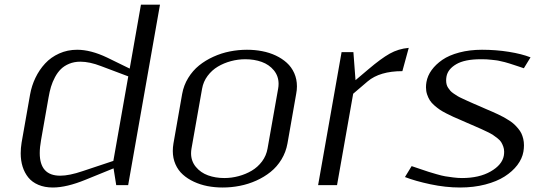

<svg xmlns="http://www.w3.org/2000/svg" viewBox="-20 -812 2373 842"><path d="M478 -73.7 355.5 -23.9Q272 10.3 211.9 10.3Q175.8 10.3 148.2 -1.5Q120.6 -13.2 104 -33.9Q87.4 -54.7 79.1 -81.3Q70.8 -107.9 70.8 -139.6Q70.8 -162.6 74.7 -186.5L111.8 -397Q118.7 -436 135.5 -470.9Q152.3 -505.9 177.7 -533.4Q203.1 -561 239.5 -577.4Q275.9 -593.8 318.4 -593.8Q377.9 -593.8 449.7 -559.6L548.8 -511.2L598.1 -791.5H681.6L542 0H489.7ZM477.1 -106.4 542.5 -477.1 423.3 -522Q373 -541.5 332.5 -541.5Q305.7 -541.5 283.7 -532.5Q261.7 -523.4 247.1 -509Q232.4 -494.6 221.2 -473.6Q210 -452.6 203.6 -431.4Q197.3 -410.2 192.9 -384.3L160.2 -198.7Q154.3 -166 154.3 -140.6Q154.3 -41.5 244.1 -41.5Q283.7 -41.5 342.3 -61.5Z M819.8 -160.6Q817.9 -149.9 817.9 -139.6Q817.9 -105.5 838.9 -80.1Q859.9 -54.7 892.3 -43Q924.8 -31.2 963.9 -31.2Q995.6 -31.2 1026.6 -39.6Q1057.6 -47.9 1084 -63.5Q1110.4 -79.1 1129.2 -104.2Q1147.9 -129.4 1153.3 -160.6L1199.7 -422.9Q1201.7 -433.6 1201.7 -444.3Q1201.7 -478.5 1180.9 -503.7Q1160.2 -528.8 1127.7 -540.5Q1095.2 -552.2 1055.7 -552.2Q1023.9 -552.2 992.9 -543.9Q961.9 -535.6 935.5 -520Q909.2 -504.4 890.4 -479.2Q871.6 -454.1 866.2 -422.9ZM740.7 -183.1 778.8 -399.9Q785.6 -438 805.4 -470.2Q825.2 -502.4 853 -524.9Q880.9 -547.4 915.8 -563.2Q950.7 -579.1 987.8 -586.4Q1024.9 -593.8 1063 -593.8Q1097.7 -593.8 1129.6 -587.6Q1161.6 -581.5 1189.5 -568.4Q1217.3 -555.2 1237.8 -536.6Q1258.3 -518.1 1270.3 -491.5Q1282.2 -464.8 1282.2 -433.1Q1282.2 -417 1278.8 -399.9L1240.7 -183.1Q1233.9 -145 1214.4 -112.8Q1194.8 -80.6 1166.7 -58.1Q1138.7 -35.6 1104 -20Q1069.3 -4.4 1032 2.9Q994.6 10.3 956.5 10.3Q921.9 10.3 890.1 4.2Q858.4 -2 830.6 -14.9Q802.7 -27.8 782 -46.4Q761.2 -64.9 749.5 -91.6Q737.8 -118.2 737.8 -149.9Q737.8 -166 740.7 -183.1Z M1744.6 -500Q1645.5 -500 1592.3 -455.1L1528.8 -400.9L1458 0H1375L1478 -583.5H1529.8L1539.1 -460.4L1595.7 -508.3Q1650.9 -555.2 1689 -576.7Q1727.1 -598.1 1772.5 -602.1Z M1850.1 -452.1Q1855 -480 1872.8 -504.6Q1890.6 -529.3 1919.9 -549.6Q1949.2 -569.8 1994.4 -581.8Q2039.6 -593.8 2093.8 -593.8Q2155.3 -593.8 2211.7 -584.7Q2268.1 -575.7 2306.6 -560.5L2277.3 -512.7Q2272 -514.6 2254.2 -520.5Q2236.3 -526.4 2231.9 -527.8Q2227.5 -529.3 2213.1 -533.9Q2198.7 -538.6 2193.4 -539.6Q2188 -540.5 2175.5 -543.7Q2163.1 -546.9 2155.3 -547.6Q2147.5 -548.3 2135.7 -549.8Q2124 -551.3 2112.8 -551.8Q2101.6 -552.2 2088.4 -552.2Q2018.1 -552.2 1981 -530.5Q1943.8 -508.8 1938 -476.1Q1936.5 -467.3 1936.5 -459.5Q1936.5 -450.2 1938.5 -442.1Q1940.4 -434.1 1945.3 -426.8Q1950.2 -419.4 1955.1 -413.8Q1960 -408.2 1969.7 -401.6Q1979.5 -395 1986.6 -390.6Q1993.7 -386.2 2007.6 -379.9Q2021.5 -373.5 2030.3 -369.4Q2039.1 -365.2 2056.6 -357.7Q2074.2 -350.1 2084.5 -345.7Q2094.2 -341.3 2110.6 -334.2Q2127 -327.1 2137.9 -322.5Q2148.9 -317.9 2164.3 -310.5Q2179.7 -303.2 2190.2 -297.4Q2200.7 -291.5 2213.6 -283.2Q2226.6 -274.9 2235.1 -266.8Q2243.7 -258.8 2252.4 -248.3Q2261.2 -237.8 2266.4 -227.1Q2271.5 -216.3 2274.7 -202.9Q2277.8 -189.5 2277.8 -174.8Q2277.8 -161.6 2275.4 -147Q2270 -116.2 2248.8 -88.1Q2227.5 -60.1 2193.1 -38.1Q2158.7 -16.1 2108.2 -2.9Q2057.6 10.3 1997.6 10.3Q1934.1 10.3 1867.4 -3.9Q1800.8 -18.1 1755.9 -35.6L1785.2 -83.5Q1790 -82 1820.8 -71.5Q1851.6 -61 1860.1 -58.3Q1868.7 -55.7 1893.8 -48.3Q1918.9 -41 1932.9 -38.8Q1946.8 -36.6 1967.3 -33.9Q1987.8 -31.2 2005.9 -31.2Q2081.5 -31.2 2131.8 -60.1Q2182.1 -88.9 2189.5 -129.4Q2190.9 -138.2 2190.9 -146.5Q2190.9 -158.7 2187 -169.4Q2183.1 -180.2 2178 -188.5Q2172.9 -196.8 2162.1 -205.3Q2151.4 -213.9 2142.6 -219.7Q2133.8 -225.6 2117.7 -233.4Q2101.6 -241.2 2090.8 -246.1Q2080.1 -251 2060.3 -259.5Q2040.5 -268.1 2029.3 -272.9Q2019.5 -277.3 1999.3 -286.1Q1979 -294.9 1967.3 -300Q1955.6 -305.2 1937.5 -314.5Q1919.4 -323.7 1908.7 -331.1Q1897.9 -338.4 1885 -349.6Q1872.1 -360.8 1865 -372.1Q1857.9 -383.3 1853 -397.9Q1848.1 -412.6 1848.1 -429.2Q1848.1 -440.4 1850.1 -452.1Z"/></svg>

Font: Resagnicto
Style: Italic
Weight: 500
Italic angle: -10°
Version: Version 0.999